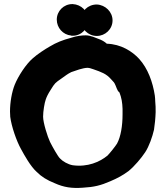

<svg xmlns="http://www.w3.org/2000/svg" viewBox="-20 -902 813 940"><path d="M29 -356C29 -347 30 -340 30 -334V-331C36 -283 61 -211 83 -172C100 -141 129 -88 160 -60C183 -37 210 -20 248 -5C292 15 332 21 385 17C440 14 473 6 521 -15C558 -31 580 -43 610 -65C638 -88 672 -128 691 -157C710 -186 726 -232 734 -267C738 -293 741 -322 742 -353C742 -372 742 -388 740 -406C740 -415 739 -424 738 -434C728 -500 704 -567 661 -614C627 -651 572 -686 503 -688C492 -698 479 -706 461 -712C450 -716 424 -729 400 -729C379 -729 355 -726 328 -717C287 -706 256 -694 223 -674C200 -661 162 -636 141 -617C107 -588 69 -529 52 -487C38 -452 29 -401 29 -356ZM191 -331C191 -357 198 -399 204 -415C208 -427 215 -442 228 -462C249 -496 250 -496 280 -517C303 -533 309 -539 329 -549C350 -556 385 -570 410 -570C414 -570 424 -568 437 -563C477 -549 500 -541 523 -515C539 -498 539 -499 546 -483L552 -468C555 -460 558 -455 565 -449C575 -423 579 -400 580 -369V-342C580 -285 571 -232 553 -199C545 -186 518 -152 506 -140C468 -109 409 -83 336 -93C313 -97 287 -112 274 -126V-127H273C263 -137 237 -183 225 -207C213 -232 191 -301 191 -331ZM258 -806C258 -766 288 -732 328 -728L330 -727H336C380 -727 412 -763 412 -804C412 -847 378 -880 336 -882H334C292 -882 258 -848 258 -806ZM376 -804C376 -761 411 -726 454 -726C495 -726 531 -759 531 -802C531 -844 496 -878 454 -880C410 -880 376 -847 376 -804Z"/></svg>

Font: Hussar Pisanka
Style: Blk
Weight: 700
Designer: Robert Jablonski
Foundry: Cannot Into Space Fonts
Version: Version 1.070